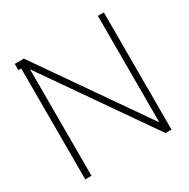

<svg xmlns="http://www.w3.org/2000/svg" viewBox="-154 -821 950 964"><g transform="rotate(-30 321.0 -339.5)"><path d="M570.8 -679.2V0H536.1L106.9 -617.2V0H70.8V-643.1H54.2V-679.2H106.9L536.1 -62V-679.2Z"/></g></svg>

Font: RawengulkPcs
Style: Regular
Weight: 400
Version: Version 0.92